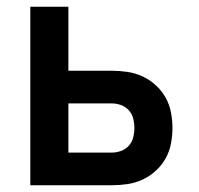

<svg xmlns="http://www.w3.org/2000/svg" viewBox="-20 -550 590 570"><path d="M70 0V-530H183V-340H312Q335 -340 358.5 -336.5Q382 -333 403.5 -323Q425 -313 442.5 -297Q460 -281 471.5 -260.5Q483 -240 487.5 -216.5Q492 -193 492 -170Q492 -147 487.5 -123.5Q483 -100 471.5 -79.5Q460 -59 442.5 -43Q425 -27 403.5 -17Q382 -7 358.5 -3.5Q335 0 312 0ZM183 -97H312Q326 -97 339.5 -102Q353 -107 362.5 -117.5Q372 -128 375.5 -142Q379 -156 379 -170Q379 -184 375.5 -198Q372 -212 362.5 -222.5Q353 -233 339.5 -238Q326 -243 312 -243H183Z"/></svg>

Font: Lode Term
Style: Bold
Weight: 700
Monospace: yes
Designer: Belleve Invis
Foundry: Belleve Invis
Version: Version 29.2.0